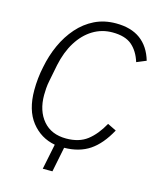

<svg xmlns="http://www.w3.org/2000/svg" viewBox="-125 -798 856 1036"><g transform="rotate(15 302.5 -280.0)"><path d="M214 150 243 8Q162 -7 111 -72Q60 -137 60 -248Q60 -281 63.5 -314.5Q67 -348 74 -380Q87 -447 114 -506.5Q141 -566 181.5 -612Q222 -658 275 -684Q328 -710 394 -710Q478 -710 530.5 -671.5Q583 -633 605 -558L552 -536Q534 -594 496.5 -626Q459 -658 388 -658Q328 -658 278.5 -627.5Q229 -597 194.5 -541.5Q160 -486 144 -410L126 -319Q121 -295 119.5 -274Q118 -253 118 -236Q118 -148 164 -94Q210 -40 293 -40Q365 -40 410.5 -75Q456 -110 492 -175L541 -151Q496 -68 438 -29Q380 10 296 11L268 150Z"/></g></svg>

Font: IBM Plex Sans Light
Style: Italic
Weight: 300
Italic angle: -11.31°
Designer: Mike Abbink, Paul van der Laan, Pieter van Rosmalen
Foundry: Bold Monday
Version: Version 3.201